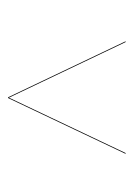

<svg xmlns="http://www.w3.org/2000/svg" viewBox="52 -909 330 474"><g transform="rotate(-90 217.0 -672.0)"><path d="M213.9 -816.9 352.1 -526.9H350.1L212.9 -814.9L76.2 -526.9H74.2L211.9 -816.9Z"/></g></svg>

Font: Fira Sans Compressed Two
Style: Regular
Weight: 100
Width: 1
Designer: Carrois Corporate & Edenspiekermann AG
Foundry: Carrois Corporate GbR & Edenspiekermann AG
Version: Version 4.203;PS 004.203;hotconv 1.0.88;makeotf.lib2.5.64775